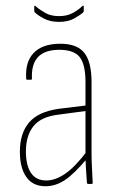

<svg xmlns="http://www.w3.org/2000/svg" viewBox="-20 -639 410 667"><path d="M286 0Q283 0 282 -4Q280 -30 278.5 -55Q277 -80 277 -99V-104V-353Q277 -415 257 -440.5Q237 -466 186 -466Q86 -466 91 -366Q91 -362 88 -362H74Q71 -362 71 -366Q67 -423 96.5 -454.5Q126 -486 186 -487Q246 -488 272 -456.5Q298 -425 298 -354V-111Q298 -83 299.5 -56Q301 -29 302 -4Q302 0 299 0ZM138 8Q94 8 71.5 -24Q49 -56 49 -112Q49 -176 81 -213.5Q113 -251 184 -261L282 -273V-254L185 -241Q123 -234 96.5 -201Q70 -168 70 -113Q70 -65 87.5 -38.5Q105 -12 141 -12Q172 -12 206.5 -35.5Q241 -59 284 -116V-90Q238 -35 205.5 -13.5Q173 8 138 8ZM185 -563Q154 -563 132.5 -574.5Q111 -586 101 -596Q99 -598 99 -602V-616Q99 -618 100.5 -619Q102 -620 103 -618Q118 -605 137.5 -594Q157 -583 185 -583Q213 -583 233 -594Q253 -605 266 -618Q269 -620 270 -619Q271 -618 271 -616V-602Q271 -598 269 -596Q258 -586 237 -574.5Q216 -563 185 -563Z"/></svg>

Font: Sofia Sans Condensed Thin
Style: Regular
Weight: 250
Version: Version 4.100